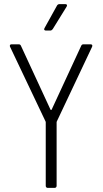

<svg xmlns="http://www.w3.org/2000/svg" viewBox="-20 -916 503 936"><path d="M204 -767H225C230 -767 234 -770 237 -774L305 -884C309 -891 306 -896 298 -896H270C265 -896 260 -893 258 -889L197 -779C193 -772 196 -767 204 -767ZM213 0H246C252 0 256 -4 256 -10V-319C256 -320 256 -323 257 -324L429 -688C432 -695 429 -700 422 -700H387C382 -700 378 -698 376 -693L232 -382C231 -379 227 -379 226 -382L82 -693C80 -698 76 -700 71 -700H36C31 -700 28 -697 28 -693C28 -692 28 -690 29 -688L202 -324C203 -323 203 -320 203 -319V-10C203 -4 207 0 213 0Z"/></svg>

Font: Barlow Semi Condensed Light
Style: Regular
Weight: 300
Width: 4
Designer: Jeremy Tribby
Foundry: Tribby Type
Version: Version 1.422;hotconv 1.0.109;makeotfexe 2.5.65596